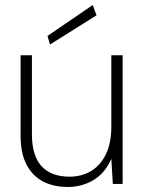

<svg xmlns="http://www.w3.org/2000/svg" viewBox="-20 -732 580 764"><path d="M249 12Q194 12 152 -9.5Q110 -31 86 -76Q62 -121 62 -193V-512H107V-199Q107 -112 145.5 -70.5Q184 -29 257 -29Q305 -29 342.5 -51.5Q380 -74 401.5 -118.5Q423 -163 423 -228V-512H468V0H429L423 -100Q398 -43 352 -15.5Q306 12 249 12ZM179 -555 169 -589 349 -712 364 -671Z"/></svg>

Font: DM Sans 12pt ExtraLight
Style: Regular
Weight: 250
Version: Version 4.004;gftools[0.9.30]